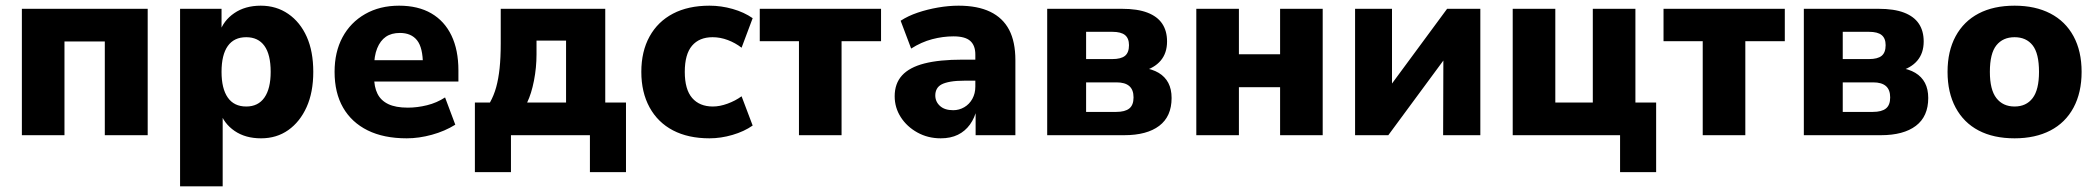

<svg xmlns="http://www.w3.org/2000/svg" viewBox="-20 -476 7386 676"><path d="M57 0V-445H500V0H349V-330H207V0Z M614 180V-445H760V-361H753Q766 -403 804.5 -429.5Q843 -456 898 -456Q953 -456 995 -427Q1037 -398 1060 -346.5Q1083 -295 1083 -223Q1083 -151 1059.5 -99Q1036 -47 995 -18Q954 11 899 11Q844 11 806 -15Q768 -41 754 -84H764V180ZM847 -101Q889 -101 911 -132.5Q933 -164 933 -223Q933 -284 911 -314.5Q889 -345 847 -345Q804 -345 782 -314Q760 -283 760 -223Q760 -164 782 -132.5Q804 -101 847 -101Z M1412 11Q1331 11 1274.5 -17Q1218 -45 1188 -97Q1158 -149 1158 -223Q1158 -293 1186 -345Q1214 -397 1265.5 -426.5Q1317 -456 1385 -456Q1452 -456 1498.5 -429Q1545 -402 1569.5 -351Q1594 -300 1594 -228V-189H1283V-264H1485L1469 -248Q1469 -308 1448.5 -334Q1428 -360 1388 -360Q1358 -360 1338.5 -346.5Q1319 -333 1308 -306Q1297 -279 1297 -238V-207Q1297 -170 1309 -146Q1321 -122 1347 -109.5Q1373 -97 1416 -97Q1449 -97 1483.5 -105.5Q1518 -114 1547 -133L1583 -37Q1546 -14 1500.5 -1.5Q1455 11 1412 11Z M1652 130V-115H1705Q1719 -140 1727 -169Q1735 -198 1739 -235.5Q1743 -273 1743 -323V-445H2111V-115H2184V130H2057V0H1779V130ZM1836 -115H1973V-333H1869V-285Q1869 -238 1860 -192Q1851 -146 1836 -115Z M2478 11Q2403 11 2349.5 -17Q2296 -45 2267 -98Q2238 -151 2238 -223Q2238 -295 2267 -347.5Q2296 -400 2349.5 -428Q2403 -456 2478 -456Q2519 -456 2559.5 -444.5Q2600 -433 2630 -412L2591 -308Q2569 -325 2542.5 -335Q2516 -345 2489 -345Q2442 -345 2416.5 -315Q2391 -285 2391 -223Q2391 -161 2417 -131Q2443 -101 2490 -101Q2514 -101 2541.5 -111Q2569 -121 2591 -137L2630 -34Q2600 -13 2559 -1Q2518 11 2478 11Z M2793 0V-331H2655V-445H3082V-331H2943V0Z M3292 11Q3247 11 3210 -9.5Q3173 -30 3151.5 -63.5Q3130 -97 3130 -137Q3130 -182 3156 -210.5Q3182 -239 3234.5 -252.5Q3287 -266 3369 -266H3428V-192H3378Q3347 -192 3327 -188.5Q3307 -185 3295.5 -179Q3284 -173 3278.5 -163Q3273 -153 3273 -140Q3273 -118 3289.5 -103Q3306 -88 3336 -88Q3357 -88 3375 -98.5Q3393 -109 3403.5 -128Q3414 -147 3414 -171V-284Q3414 -316 3396 -332Q3378 -348 3337 -348Q3300 -348 3262 -338Q3224 -328 3188 -305L3151 -403Q3177 -420 3211 -431.5Q3245 -443 3282.5 -449.5Q3320 -456 3355 -456Q3422 -456 3466.5 -434.5Q3511 -413 3533 -371Q3555 -329 3555 -264V0H3415V-92H3419Q3412 -61 3395 -37.5Q3378 -14 3352.5 -1.5Q3327 11 3292 11Z M3667 0V-445H3930Q3985 -445 4020 -431.5Q4055 -418 4072 -392.5Q4089 -367 4089 -330Q4089 -289 4066.5 -262.5Q4044 -236 4002 -225V-238Q4037 -233 4059.5 -219.5Q4082 -206 4093.5 -184Q4105 -162 4105 -131Q4105 -66 4061.5 -33Q4018 0 3938 0ZM3804 -82H3910Q3941 -82 3956 -94Q3971 -106 3971 -133Q3971 -160 3956 -173Q3941 -186 3911 -186H3804ZM3804 -268H3896Q3927 -268 3941 -279.5Q3955 -291 3955 -317Q3955 -341 3941 -352.5Q3927 -364 3896 -364H3804Z M4192 0V-445H4342V-285H4487V-445H4637V0H4487V-169H4342V0Z M4751 0V-445H4881V-129H4842L5075 -445H5192V0H5061L5062 -316H5101L4868 0Z M5684 130V0H5306V-445H5456V-115H5588V-445H5738V-115H5811V130Z M5975 0V-331H5837V-445H6264V-331H6125V0Z M6331 0V-445H6594Q6649 -445 6684 -431.5Q6719 -418 6736 -392.5Q6753 -367 6753 -330Q6753 -289 6730.5 -262.5Q6708 -236 6666 -225V-238Q6701 -233 6723.5 -219.5Q6746 -206 6757.5 -184Q6769 -162 6769 -131Q6769 -66 6725.5 -33Q6682 0 6602 0ZM6468 -82H6574Q6605 -82 6620 -94Q6635 -106 6635 -133Q6635 -160 6620 -173Q6605 -186 6575 -186H6468ZM6468 -268H6560Q6591 -268 6605 -279.5Q6619 -291 6619 -317Q6619 -341 6605 -352.5Q6591 -364 6560 -364H6468Z M7073 11Q6999 11 6946.5 -16.5Q6894 -44 6865.5 -97Q6837 -150 6837 -223Q6837 -296 6865.5 -348.5Q6894 -401 6946.5 -428.5Q6999 -456 7073 -456Q7146 -456 7199 -428.5Q7252 -401 7280.5 -348.5Q7309 -296 7309 -223Q7309 -150 7280.5 -97Q7252 -44 7199 -16.5Q7146 11 7073 11ZM7073 -101Q7114 -101 7136.5 -130.5Q7159 -160 7159 -223Q7159 -288 7136.5 -316.5Q7114 -345 7073 -345Q7032 -345 7009 -316.5Q6986 -288 6986 -223Q6986 -160 7009 -130.5Q7032 -101 7073 -101Z"/></svg>

Font: Nunito Sans 12pt ExtraLight
Style: Weight 830 Width 84 Optical size 12.0 YTLC 445
Weight: 830
Width: 4
Designer: Vernon Adams
Foundry: Vernon Adams
Version: Version 3.101;gftools[0.9.27]